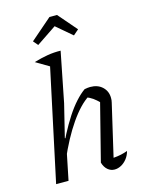

<svg xmlns="http://www.w3.org/2000/svg" viewBox="-138 -1020 827 1106"><g transform="rotate(-15 276.0 -467.0)"><path d="M147 -119 135 -151Q161 -212 188.5 -264.5Q216 -317 244 -360Q272 -403 301 -435Q330 -467 357 -486Q367 -488 375.5 -489Q384 -490 391 -490Q436 -490 463.5 -464Q491 -438 491 -398Q491 -391 490.5 -384.5Q490 -378 488 -371L416 -61Q442 -63 462 -67.5Q482 -72 501 -79Q494 -53 479 -34Q464 -15 444.5 -4.5Q425 6 405 6Q382 6 364 -9.5Q346 -25 338 -53L428 -407L430 -385Q408 -407 391.5 -418.5Q375 -430 351 -440L371 -442Q314 -406 256 -322Q198 -238 147 -119ZM57 0 210 -716 281 -736 222 -438 174 -243 180 -240 131 0ZM208 -659 120 -711Q164 -724 202.5 -730.5Q241 -737 281 -736ZM314 -940 410 -829 378 -801 284 -881 165 -801 141 -829 269 -940Z"/></g></svg>

Font: Piazzolla Thin
Style: Italic
Weight: 400
Italic angle: -11.3°
Version: Version 2.005